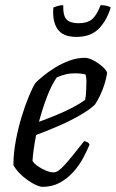

<svg xmlns="http://www.w3.org/2000/svg" viewBox="-20 -724 449 744"><path d="M145 0Q135 0 119.5 -7Q104 -14 87 -26Q70 -38 55.5 -53Q41 -68 32 -84Q32 -129 41 -177.5Q50 -226 63.5 -270.5Q77 -315 91.5 -350Q106 -385 117 -402Q126 -412 146 -428.5Q166 -445 192.5 -461.5Q219 -478 249 -489Q279 -500 309 -500Q324 -500 344 -489Q364 -478 379 -464Q394 -450 395 -441Q392 -420 384.5 -396.5Q377 -373 367 -352.5Q357 -332 348 -319Q330 -301 293.5 -279.5Q257 -258 211.5 -238Q166 -218 120 -201Q114 -170 110.5 -144.5Q107 -119 106 -101Q112 -90 126.5 -80Q141 -70 158 -63Q175 -56 188 -56Q197 -56 207.5 -63.5Q218 -71 232 -86.5Q246 -102 264 -124.5Q282 -147 306 -177Q314 -176 319.5 -172.5Q325 -169 327 -164Q317 -139 301.5 -110.5Q286 -82 263.5 -57Q241 -32 211.5 -16Q182 0 145 0ZM131 -252Q164 -264 198 -278Q232 -292 261.5 -307.5Q291 -323 310 -337Q312 -347 313 -358Q314 -369 314 -378Q315 -394 315 -409.5Q315 -425 311 -436Q301 -438 291 -439Q281 -440 272 -440Q251 -440 233 -435.5Q215 -431 200 -424Q179 -394 161.5 -347.5Q144 -301 131 -252ZM276 -581Q223 -581 202.5 -612Q182 -643 187 -695Q192 -697 202.5 -700.5Q213 -704 225 -704Q224 -662 238.5 -648Q253 -634 284 -634Q317 -634 335.5 -648.5Q354 -663 370 -704Q384 -704 395 -701Q406 -698 409 -695Q393 -643 362 -612Q331 -581 276 -581Z"/></svg>

Font: Texturina Medium 12pt Light
Style: Italic
Weight: 300
Italic angle: -11°
Version: Version 1.002